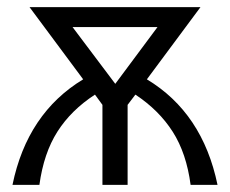

<svg xmlns="http://www.w3.org/2000/svg" viewBox="-20 -520 647 540"><path d="M213.9 -296.9 63 -500H543.9L393.1 -296.9Q549.8 -202.6 591.8 0H516.1Q504.4 -88.9 465.8 -149.4Q427.2 -210 360.8 -253.9L338.9 -225.1V0H268.1V-225.1L247.1 -253.9Q180.2 -210.4 141.6 -149.9Q103 -89.4 90.8 0H15.1Q56.6 -201.7 213.9 -296.9ZM422.9 -443.8H184.1L304.2 -284.2Z"/></svg>

Font: LT Superior
Style: Regular
Weight: 400
Designer: Daniel Lyons
Foundry: LyonsType
Version: Version 1.000